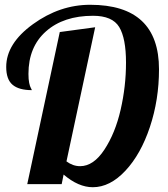

<svg xmlns="http://www.w3.org/2000/svg" viewBox="-20 -770 703 803"><path d="M230 -636 378 -656 258 -95Q285 -75 315 -75Q371 -75 416.5 -144Q462 -213 484.5 -311Q507 -409 507 -508Q507 -610 478.5 -657Q450 -704 369 -704Q246 -704 172.5 -639Q99 -574 99 -461Q99 -438 102 -423.5Q105 -409 109 -402Q113 -395 113 -393Q59 -393 32.5 -415.5Q6 -438 6 -490Q6 -588 118 -669Q230 -750 357 -750Q645 -750 645 -480Q645 -353 607 -239Q569 -125 504.5 -56Q440 13 368 13Q308 13 246 -40L238 0H94Z"/></svg>

Font: Lobster 1.3
Style: Regular
Weight: 400
Designer: Pablo Impallari
Foundry: Pablo Impallari. www.impallari.com
Version: Version 1.003 2010